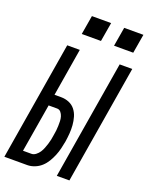

<svg xmlns="http://www.w3.org/2000/svg" viewBox="-179 -1031 867 1118"><g transform="rotate(20 254.5 -472.0)"><path d="M317 0 439 -735H517L395 0ZM-8 0 114 -735H192L143 -439H184Q210 -439 233 -429.5Q256 -420 271 -401Q286 -382 293 -358Q300 -334 302 -308.5Q304 -283 302 -257Q300 -231 296 -205Q292 -183 286.5 -160Q281 -137 272 -115Q263 -93 250.5 -72Q238 -51 220 -34.5Q202 -18 179 -9Q156 0 134 0ZM82 -70H134Q148 -70 161 -80Q174 -90 182.5 -103Q191 -116 196.5 -130.5Q202 -145 206.5 -159Q211 -173 214 -187.5Q217 -202 219 -217Q222 -232 223.5 -246.5Q225 -261 225.5 -276Q226 -291 225.5 -305.5Q225 -320 221 -333.5Q217 -347 208 -358Q199 -369 184 -369H132ZM371 -826 391 -944H510L490 -826ZM171 -826 191 -944H310L290 -826Z"/></g></svg>

Font: Iosevka SS04 Oblique
Style: Regular
Weight: 400
Italic angle: -9°
Monospace: yes
Designer: Belleve Invis
Foundry: Belleve Invis
Version: Version 19.0.0; ttfautohint (v1.8.4)